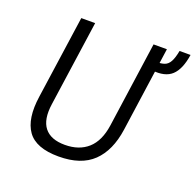

<svg xmlns="http://www.w3.org/2000/svg" viewBox="-130 -874 1039 1021"><g transform="rotate(20 389.5 -364.0)"><path d="M303.5 10Q175 10 127.5 -57Q80 -124 99 -254L166 -723H244.5L175.5 -239.5Q162.5 -149.5 198 -104.5Q233.5 -59.5 313.5 -59.5Q394 -59.5 443.8 -104Q493.5 -148.5 506.5 -239.5L575 -723H650.5L582.5 -243Q565 -120 497.5 -55Q430 10 303.5 10ZM613.5 -591 620.5 -640.5Q648.5 -640 667 -646.8Q685.5 -653.5 697.2 -674.5Q709 -695.5 717 -737.5H779Q766.5 -653.5 728.2 -617.8Q690 -582 613.5 -591Z"/></g></svg>

Font: Public Sans Light
Style: Italic
Weight: 300
Italic angle: -8°
Designer: The Public Sans project authors (U.S. Web Design System). Libre Franklin designed by Pablo Impallari and Rodrigo Fuenzal
Version: Version 1.007; ttfautohint (v1.8.1) -l 8 -r 50 -G 200 -x 14 